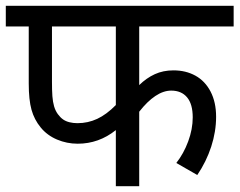

<svg xmlns="http://www.w3.org/2000/svg" viewBox="-20 -642 826 662"><path d="M379.4 0V-193.4Q320.8 -146.5 248 -146.5Q210.4 -146.5 176.5 -160.9Q142.6 -175.3 120.4 -202.4Q98.1 -229.5 88.6 -263.7Q79.1 -297.9 79.1 -354.5V-550.8H0V-622.1H785.6V-550.8H460V-348.6Q484.9 -373 513.7 -386.2Q542.5 -399.4 578.1 -399.4Q620.6 -399.4 653.8 -381.1Q687 -362.8 706.1 -326.2Q725.1 -289.6 725.1 -239.3Q725.1 -188.5 708.3 -136.5Q691.4 -84.5 660.2 -38.6L587.9 -80.1Q613.3 -112.3 628.9 -154.5Q644.5 -196.8 644.5 -237.3Q644.5 -283.2 625 -306.4Q605.5 -329.6 570.3 -329.6Q543.5 -329.6 515.6 -311Q487.8 -292.5 460 -256.8V0ZM159.2 -550.8V-359.9Q159.2 -330.6 160.6 -310.5Q162.1 -290.5 166.5 -275.4Q170.9 -260.3 179.4 -248.5Q188 -236.8 197.5 -230.2Q207 -223.6 219.7 -220.5Q232.4 -217.3 247.1 -217.3Q283.2 -217.3 315.2 -232.2Q347.2 -247.1 379.4 -279.8V-550.8ZM379.4 -622.1Z"/></svg>

Font: Noto Sans Devanagari UI
Style: Regular
Weight: 400
Designer: Monotype Design Team
Foundry: Monotype Imaging Inc.
Version: Version 1.06